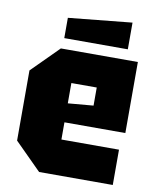

<svg xmlns="http://www.w3.org/2000/svg" viewBox="-82 -793 701 857"><g transform="rotate(10 268.0 -364.5)"><path d="M33 -121V-439L154 -560H503V-238H227V-160H488V0H154ZM227 -324 342 -334V-416H227ZM161 -608V-700L449 -729V-608Z"/></g></svg>

Font: Tektur SemiCondensed ExtraBold
Style: Regular
Weight: 800
Width: 4
Designer: Adam Jagosz
Foundry: Adam Jagosz
Version: Version 1.005;gftools[0.9.30]